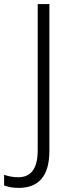

<svg xmlns="http://www.w3.org/2000/svg" viewBox="-93 -800 348 937"><path d="M-2 117Q-25 117 -42.5 113.5Q-60 110 -73 105V53Q-59 58 -41.5 61.5Q-24 65 -4 65Q91 65 91 -66V-780H148V-64Q148 117 -2 117Z"/></svg>

Font: Noto Sans Malayalam UI SemiCondensed Light
Style: Regular
Weight: 300
Width: 4
Designer: Jelle Bosma - Monotype Design Team
Foundry: Monotype Imaging Inc.
Version: Version 2.104; ttfautohint (v1.8.4.7-5d5b)